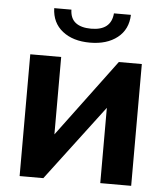

<svg xmlns="http://www.w3.org/2000/svg" viewBox="-52 -777 711 823"><g transform="rotate(5 303.0 -365.0)"><path d="M478 -730Q476 -667 431 -631.5Q386 -596 313 -596Q240 -596 195 -631.5Q150 -667 148 -730H222Q223 -692 246.5 -674Q270 -656 313 -656Q399 -656 405 -730ZM196 -191 444 -524H543V0H410V-324L165 0H63V-524H196Z"/></g></svg>

Font: PTCRaleway
Style: Bold
Weight: 700
Designer: Matt McInerney, Pablo Impallari, Rodrigo Fuenzalida
Foundry: Matt McInerney, Pablo Impallari, Rodrigo Fuenzalida
Version: Version 3.000g; ttfautohint (v1.5) -l 8 -r 28 -G 28 -x 14 -D